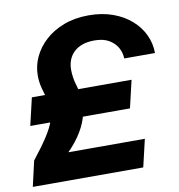

<svg xmlns="http://www.w3.org/2000/svg" viewBox="-104 -805 821 880"><g transform="rotate(-10 307.0 -365.0)"><path d="M-22 0 5 -118Q50 -175 75 -214Q100 -253 109.5 -281Q119 -309 119 -333Q119 -361 111.5 -386.5Q104 -412 96.5 -439.5Q89 -467 89 -499Q89 -543 108 -584Q127 -625 163 -658Q199 -691 250.5 -710.5Q302 -730 366 -730Q428 -730 478 -712Q528 -694 563.5 -662.5Q599 -631 617.5 -591Q636 -551 636 -507H493Q492 -535 478.5 -558.5Q465 -582 439 -597Q413 -612 372 -612Q340 -612 316 -603.5Q292 -595 276 -579.5Q260 -564 252 -543.5Q244 -523 244 -498Q244 -460 256.5 -421Q269 -382 269 -338Q269 -307 257.5 -269Q246 -231 217 -188.5Q188 -146 135 -98L116 -128H522L492 0ZM15 -277 45 -405H509L479 -277Z"/></g></svg>

Font: Instrument Sans
Style: Bold Italic
Weight: 700
Italic angle: -13°
Designer: Rodrigo Fuenzalida
Foundry: fragTYPE
Version: Version 1.000;gftools[0.9.28]